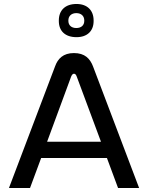

<svg xmlns="http://www.w3.org/2000/svg" viewBox="-20 -946 745 966"><path d="M257 -612 25 0H131L187 -151H518L574 0H680L448 -612C433 -651 407 -679 352 -679C298 -679 271 -651 257 -612ZM217 -233 338 -561C343 -574 350 -575 352 -575C355 -575 362 -574 366 -561L488 -233ZM276 -840C276 -790 308 -759 365 -759C419 -759 451 -790 451 -840V-843C451 -894 419 -926 365 -926C308 -926 276 -894 276 -843ZM324 -841V-843C324 -865 339 -880 364 -880C389 -880 404 -865 404 -843V-841C404 -819 389 -805 364 -805C339 -805 324 -819 324 -841Z"/></svg>

Font: LT Wave Alt
Style: Regular
Weight: 400
Designer: Daniel Lyons
Version: Version 2.5 (Glyphs App)